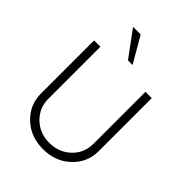

<svg xmlns="http://www.w3.org/2000/svg" viewBox="-278 -1141 1291 1291"><g transform="rotate(45 368.0 -495.0)"><path d="M393.8 -816.2H350L215 -1000H287.5ZM93.8 -247.5V-750H153.8V-256.2Q153.8 -168.8 215 -109.4Q276.2 -50 367.5 -50Q458.8 -50 520.6 -108.8Q582.5 -167.5 582.5 -256.2V-750H642.5V-247.5Q642.5 -137.5 563.8 -63.8Q485 10 367.5 10Q250 10 171.9 -63.8Q93.8 -137.5 93.8 -247.5Z"/></g></svg>

Font: Now Light
Style: Regular
Weight: 300
Designer: Alfredo Marco Pradil
Foundry: Alfredo Marco Pradil
Version: Version 1.002;PS 001.002;hotconv 1.0.88;makeotf.lib2.5.64775